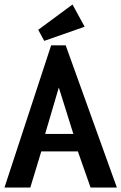

<svg xmlns="http://www.w3.org/2000/svg" viewBox="-20 -836 541 856"><path d="M0 0ZM0 0 208 -633.8H272.9L501 0H383.8L327.1 -161.1H164.1L115.2 0ZM307.1 -238.8 242.2 -445.8 181.2 -238.8ZM357.4 -716.8 177.2 -653.8 150.4 -703.1 303.2 -815.9Z"/></svg>

Font: InconsolataGo
Style: Bold
Weight: 700
Designer: Raph Levien, Kirill Tkachev(cyreal.org)
Foundry: Raph Levien, Kirill Tkachev(cyreal.org)
Version: Version 1.015; ttfautohint (v0.92) -l 8 -r 50 -G 200 -x 14 -